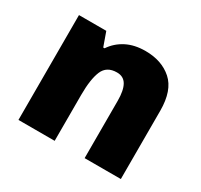

<svg xmlns="http://www.w3.org/2000/svg" viewBox="-123 -720 916 877"><g transform="rotate(30 335.0 -281.5)"><path d="M412 -563Q498 -563 552 -515Q606 -467 606 -360V0H415V-302Q415 -357 399 -385Q383 -413 348 -413Q294 -413 275.5 -369Q257 -325 257 -242V0H66V-553H210L236 -480H243Q269 -519 311.5 -541Q354 -563 412 -563Z"/></g></svg>

Font: Noto Sans Syriac Western Black
Style: Regular
Weight: 900
Designer: Patrick Giasson and the Monotype Design Team
Foundry: Monotype Imaging Inc.
Version: Version 3.000; ttfautohint (v1.8.4.7-5d5b)